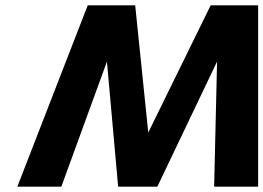

<svg xmlns="http://www.w3.org/2000/svg" viewBox="-20 -700 988 720"><path d="M45 0 309 -680H487L536 -203L770 -680H948V0H783L794 -469L570 0H423L381 -469L210 0Z"/></svg>

Font: Teachers
Style: Italic
Weight: 400
Italic angle: -11°
Designer: Alfredo Marco Pradil, Chank Diesel
Version: Version 1.001